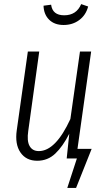

<svg xmlns="http://www.w3.org/2000/svg" viewBox="-20 -775 525 939"><path d="M291 -652.8Q246.6 -652.8 220.5 -678.5Q194.3 -704.1 192.9 -747.1L230 -752Q236.8 -700.2 293.9 -700.2Q354 -700.2 377 -754.9L411.1 -743.2Q399.9 -700.7 367.4 -676.8Q335 -652.8 291 -652.8ZM358.9 -46.9H428.2L352.1 144H309.1L356 0H306.2L318.8 -121.1Q287.1 -58.6 250.2 -23.7Q213.4 11.2 162.1 11.2Q107.9 11.2 80.1 -29.3Q52.2 -69.8 62 -138.2L116.2 -522.9H171.9L118.2 -134.8Q110.8 -85.4 124.8 -60.8Q138.7 -36.1 169.9 -36.1Q252 -36.1 324.2 -192.9L371.1 -522.9H425.8Z"/></svg>

Font: Fira Sans Compressed Light
Style: Italic
Weight: 300
Width: 3
Italic angle: -8°
Designer: Carrois Corporate & Edenspiekermann AG
Foundry: Carrois Corporate GbR & Edenspiekermann AG
Version: Version 4.203;PS 004.203;hotconv 1.0.88;makeotf.lib2.5.64775